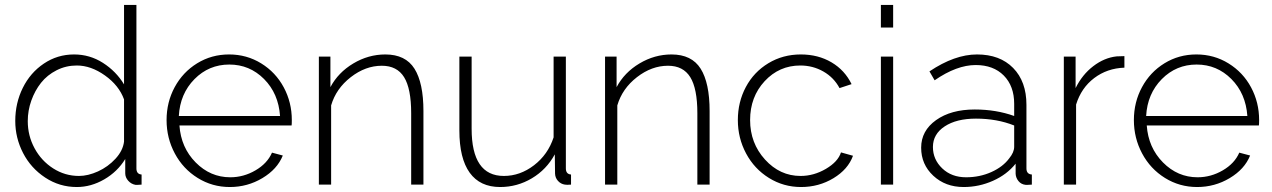

<svg xmlns="http://www.w3.org/2000/svg" viewBox="-20 -750 5167 780"><path d="M42 -258.8Q42 -331.1 72.5 -392.8Q103 -454.6 158.2 -491.7Q213.4 -528.8 280.8 -528.8Q344.7 -528.8 398.2 -494.6Q451.7 -460.4 483.9 -407.2V-730H534.2V-65.9Q534.2 -42.5 555.2 -41V0Q535.6 1.5 530.8 1Q513.2 -2 501 -15.6Q488.8 -29.3 488.8 -45.9V-104Q457 -52.2 403.3 -21.2Q349.6 9.8 292 9.8Q221.7 9.8 163.6 -28.6Q105.5 -66.9 73.7 -128.4Q42 -189.9 42 -258.8ZM483.9 -174.8V-346.2Q463.4 -402.8 406.5 -443.4Q349.6 -483.9 292 -483.9Q248 -483.9 210 -464.6Q171.9 -445.3 146.7 -413.6Q121.6 -381.8 107.2 -341.3Q92.8 -300.8 92.8 -257.8Q92.8 -198.7 120.4 -147.7Q147.9 -96.7 196 -65.9Q244.1 -35.2 300.8 -35.2Q337.4 -35.2 378.2 -53.7Q418.9 -72.3 449.2 -105.2Q479.5 -138.2 483.9 -174.8Z M913.6 9.8Q842.3 9.8 783 -27.1Q723.6 -64 690.2 -126.5Q656.7 -189 656.7 -262.2Q656.7 -335 689.7 -396Q722.7 -457 781 -492.9Q839.4 -528.8 910.6 -528.8Q982.4 -528.8 1041.3 -492.4Q1100.1 -456.1 1132.8 -395Q1165.5 -334 1165.5 -262.2Q1165.5 -245.1 1164.6 -240.2H709Q715.3 -150.4 774.9 -90.1Q834.5 -29.8 915.5 -29.8Q969.7 -29.8 1017.8 -57.9Q1065.9 -85.9 1085 -129.9L1128.9 -118.2Q1106.4 -62.5 1045.9 -26.4Q985.4 9.8 913.6 9.8ZM706.5 -278.8H1117.7Q1111.3 -370.1 1052.7 -429Q994.1 -487.8 911.6 -487.8Q828.6 -487.8 770 -428.5Q711.4 -369.1 706.5 -278.8Z M1700.2 0H1650.4V-290Q1650.4 -390.1 1621.6 -436.5Q1592.8 -482.9 1531.2 -482.9Q1464.8 -482.9 1405 -436.5Q1345.2 -390.1 1325.2 -321.8V0H1275.4V-520H1322.3V-396Q1354 -455.6 1415.3 -492.2Q1476.6 -528.8 1545.4 -528.8Q1627.4 -528.8 1663.8 -470.9Q1700.2 -413.1 1700.2 -298.8Z M1846.2 -220.2V-520H1896V-227.1Q1896 -35.2 2026.9 -35.2Q2092.8 -35.2 2149.4 -78.6Q2206.1 -122.1 2229 -191.9V-520H2278.8V-65.9Q2278.8 -42.5 2299.8 -41V0Q2282.7 1.5 2274.9 0Q2258.3 -2.4 2246.8 -15.1Q2235.4 -27.8 2234.9 -44.9L2233.9 -123Q2200.2 -61 2140.6 -25.6Q2081.1 9.8 2011.7 9.8Q1930.2 9.8 1888.2 -48.3Q1846.2 -106.4 1846.2 -220.2Z M2862.8 0H2813V-290Q2813 -390.1 2784.2 -436.5Q2755.4 -482.9 2693.8 -482.9Q2627.4 -482.9 2567.6 -436.5Q2507.8 -390.1 2487.8 -321.8V0H2438V-520H2484.9V-396Q2516.6 -455.6 2577.9 -492.2Q2639.2 -528.8 2708 -528.8Q2790 -528.8 2826.4 -470.9Q2862.8 -413.1 2862.8 -298.8Z M3234.4 9.8Q3163.1 9.8 3103.8 -27.1Q3044.4 -64 3011 -126.5Q2977.5 -189 2977.5 -262.2Q2977.5 -335.4 3010 -396.5Q3042.5 -457.5 3101.6 -493.2Q3160.6 -528.8 3233.4 -528.8Q3303.7 -528.8 3357.9 -496.8Q3412.1 -464.8 3439.5 -408.2L3390.6 -392.1Q3367.7 -435.1 3325 -459.5Q3282.2 -483.9 3231.4 -483.9Q3145.5 -483.9 3086.4 -420.2Q3027.3 -356.4 3027.3 -262.2Q3027.3 -168.5 3087.9 -101.8Q3148.4 -35.2 3232.4 -35.2Q3286.1 -35.2 3335.2 -64Q3384.3 -92.8 3396.5 -130.9L3445.3 -117.2Q3425.3 -62 3366 -26.1Q3306.6 9.8 3234.4 9.8Z M3558.6 -638.2V-730H3608.4V-638.2ZM3558.6 0V-520H3608.4V0Z M3722.2 -149.9Q3722.2 -218.8 3782.7 -262Q3843.3 -305.2 3939.9 -305.2Q4026.4 -305.2 4100.1 -278.8V-328.1Q4100.1 -400.4 4057.9 -443.1Q4015.6 -485.8 3943.8 -485.8Q3866.7 -485.8 3776.9 -423.8L3755.9 -460Q3858.4 -528.8 3949.2 -528.8Q4042 -528.8 4095.9 -473.9Q4149.9 -418.9 4149.9 -324.2V-65.9Q4149.9 -42.5 4171.9 -41V0Q4149.9 1.5 4147 1Q4128.4 -1 4117.7 -14.2Q4106.9 -27.3 4106 -43.9V-85Q4070.3 -40.5 4013.7 -15.4Q3957 9.8 3895 9.8Q3820.8 9.8 3771.5 -36.1Q3722.2 -82 3722.2 -149.9ZM4080.1 -106.9Q4100.1 -131.3 4100.1 -153.8V-240.2Q4030.3 -268.1 3944.8 -268.1Q3865.7 -268.1 3817.9 -236.6Q3770 -205.1 3770 -152.8Q3770 -102.1 3807.9 -65.9Q3845.7 -29.8 3904.8 -29.8Q3960 -29.8 4007.3 -51Q4054.7 -72.3 4080.1 -106.9Z M4547.9 -475.1Q4478 -472.7 4425.3 -432.9Q4372.6 -393.1 4351.6 -325.2V0H4301.8V-520H4349.6V-392.1Q4376.5 -446.8 4421.4 -481.2Q4466.3 -515.6 4516.6 -521Q4529.8 -522 4547.9 -522Z M4843.3 9.8Q4772 9.8 4712.6 -27.1Q4653.3 -64 4619.9 -126.5Q4586.4 -189 4586.4 -262.2Q4586.4 -335 4619.4 -396Q4652.3 -457 4710.7 -492.9Q4769 -528.8 4840.3 -528.8Q4912.1 -528.8 4970.9 -492.4Q5029.8 -456.1 5062.5 -395Q5095.2 -334 5095.2 -262.2Q5095.2 -245.1 5094.2 -240.2H4638.7Q4645 -150.4 4704.6 -90.1Q4764.2 -29.8 4845.2 -29.8Q4899.4 -29.8 4947.5 -57.9Q4995.6 -85.9 5014.6 -129.9L5058.6 -118.2Q5036.1 -62.5 4975.6 -26.4Q4915 9.8 4843.3 9.8ZM4636.2 -278.8H5047.4Q5041 -370.1 4982.4 -429Q4923.8 -487.8 4841.3 -487.8Q4758.3 -487.8 4699.7 -428.5Q4641.1 -369.1 4636.2 -278.8Z"/></svg>

Font: Rawline Light
Style: Regular
Weight: 300
Designer: Matt McInerney, Pablo Impallari, Rodrigo Fuenzalida
Foundry: Matt McInerney, Pablo Impallari, Rodrigo Fuenzalida
Version: Version 4.020;PS 004.020;hotconv 1.0.88;makeotf.lib2.5.64775